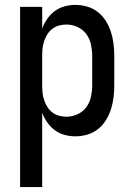

<svg xmlns="http://www.w3.org/2000/svg" viewBox="-20 -548 540 783"><path d="M62 215V-520H152V-432Q160 -453 173 -471.5Q186 -490 203.5 -503Q221 -516 243 -522Q265 -528 287 -528Q312 -528 336 -521Q360 -514 379.5 -498.5Q399 -483 412 -462Q425 -441 432.5 -417.5Q440 -394 443 -369.5Q446 -345 446 -320V-200Q446 -175 443 -150.5Q440 -126 432.5 -102.5Q425 -79 412 -58Q399 -37 379.5 -21.5Q360 -6 336 1Q312 8 287 8Q265 8 243 2Q221 -4 203.5 -17Q186 -30 173 -48.5Q160 -67 152 -88V215ZM251 -72Q274 -72 296 -82Q318 -92 332 -111Q346 -130 351 -153.5Q356 -177 356 -200V-320Q356 -343 351 -366.5Q346 -390 332 -409Q318 -428 296 -438Q274 -448 251 -448Q236 -448 221 -444Q206 -440 193.5 -430.5Q181 -421 173 -408Q165 -395 160 -380.5Q155 -366 153.5 -350.5Q152 -335 152 -320V-200Q152 -185 153.5 -169.5Q155 -154 160 -139.5Q165 -125 173 -112Q181 -99 193.5 -89.5Q206 -80 221 -76Q236 -72 251 -72Z"/></svg>

Font: Iosevka SS18 Medium
Style: Regular
Weight: 500
Monospace: yes
Designer: Belleve Invis
Foundry: Belleve Invis
Version: Version 25.1.1; ttfautohint (v1.8.4)